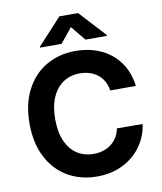

<svg xmlns="http://www.w3.org/2000/svg" viewBox="-99 -1006 922 1095"><g transform="rotate(-10 362.0 -458.5)"><path d="M378.2 -586.7Q323.2 -586.7 281.9 -559.2Q240.6 -531.7 217.8 -479.3Q194.9 -426.9 194.9 -353.5Q194.9 -278.5 217.8 -226.3Q240.6 -174.2 281.9 -147.3Q323.2 -120.4 377.1 -120.4Q417.3 -120.4 449.8 -134.9Q482.2 -149.4 503.8 -176.5Q525.4 -203.5 532.4 -241L681.1 -239.9Q672.8 -173.5 633.6 -116.3Q594.4 -59.2 527.9 -24.7Q461.5 9.8 374.9 9.8Q280.2 9.8 205.5 -33.6Q130.9 -76.9 88.6 -159.1Q46.4 -241.4 46.4 -353.5Q46.4 -466.6 89.2 -548.7Q132 -630.7 206.4 -673.7Q280.8 -716.8 374.9 -716.8Q456.7 -716.8 522.5 -686.5Q588.3 -656.2 629.7 -598.4Q671.1 -540.6 681.1 -460.6H532.4Q527 -499.6 506.2 -528.1Q485.4 -556.5 452.2 -571.6Q419 -586.7 378.2 -586.7ZM374.5 -855.2 305.4 -770.5H181.1V-775.8L320.3 -927.1H428.6L567.8 -775.8V-770.5H444Z"/></g></svg>

Font: Pretendard JP Variable
Style: Regular
Weight: 400
Designer: Base glyphs from Inter by Rasmus Andersson; Hangul glyphs from Noto Sans CJK(Source Han Sans) by Jang Soo-young and Kang
Foundry: Kil Hyung-jin
Version: Version 1.307;Glyphs 3.2 (3192)